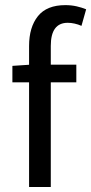

<svg xmlns="http://www.w3.org/2000/svg" viewBox="-20 -744 363 764"><path d="M95.7 0V-416.5H29.3V-481.9L95.7 -486.3V-561Q95.7 -635.7 130.9 -679.7Q166 -723.6 240.2 -723.6Q263.7 -723.6 284.9 -718.8Q306.2 -713.9 322.8 -707L304.2 -641.1Q291 -647 276.9 -650.1Q262.7 -653.3 249.5 -653.3Q182.1 -653.3 182.1 -561.5V-486.8H283.7V-416.5H182.1V0Z"/></svg>

Font: Varta Light Medium
Style: Regular
Weight: 500
Version: Version 1.004